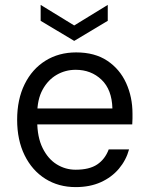

<svg xmlns="http://www.w3.org/2000/svg" viewBox="-20 -752 606 784"><path d="M289 12Q219 12 165 -22Q111 -56 80.5 -118Q50 -180 50 -263Q50 -346 80.5 -408Q111 -470 165.5 -504Q220 -538 291 -538Q367 -538 418 -504Q469 -470 495 -413Q521 -356 521 -288Q521 -278 521 -268Q521 -258 520 -244H113V-309H439Q437 -386 394.5 -426.5Q352 -467 289 -467Q247 -467 211.5 -446.5Q176 -426 154 -386Q132 -346 132 -286V-258Q132 -192 154 -147.5Q176 -103 211.5 -81Q247 -59 289 -59Q345 -59 377 -80.5Q409 -102 424 -142H507Q495 -98 465.5 -63Q436 -28 391.5 -8Q347 12 289 12ZM283 -585 146 -667V-732L283 -648L420 -732V-667Z"/></svg>

Font: DM Sans 9pt
Style: Regular
Weight: 400
Designer: Colophon Foundry, Jonny Pinhorn
Foundry: Colophon Foundry
Version: Version 4.004;gftools[0.9.30]